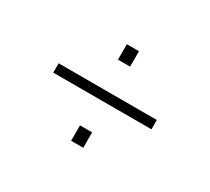

<svg xmlns="http://www.w3.org/2000/svg" viewBox="-91 -708 781 713"><g transform="rotate(30 300.0 -351.0)"><path d="M89 -330V-370H510V-330ZM273 -144V-210H325V-144ZM273 -492V-558H325V-492Z"/></g></svg>

Font: SUSE ExtraLight
Style: Regular
Weight: 250
Designer: Rene Bieder
Foundry: SUSE
Version: Version 1.000